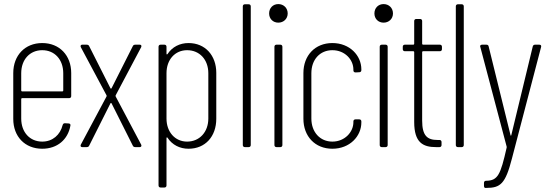

<svg xmlns="http://www.w3.org/2000/svg" viewBox="-20 -721 2694 941"><path d="M329 -250V-363C329 -449 272 -510 187 -510C102 -510 45 -449 45 -363V-138C45 -52 102 8 187 8C261 8 313 -37 325 -105C327 -112 322 -116 316 -116L298 -117C292 -117 289 -114 287 -108C275 -60 238 -27 187 -27C126 -27 84 -73 84 -140V-236C84 -238 86 -240 88 -240H319C325 -240 329 -244 329 -250ZM187 -475C248 -475 290 -429 290 -362V-277C290 -275 288 -273 286 -273H88C86 -273 84 -275 84 -277V-362C84 -429 126 -475 187 -475Z M383 0H405C410 0 415 -2 417 -7L521 -214C522 -217 526 -217 527 -214L631 -7C633 -2 638 0 643 0H665C670 0 673 -3 673 -7C673 -8 673 -10 672 -12L547 -248C546 -250 546 -252 547 -254L672 -490C675 -497 672 -502 665 -502H643C638 -502 633 -500 631 -495L527 -289C526 -286 522 -286 521 -289L417 -495C415 -500 410 -502 405 -502H383C378 -502 375 -499 375 -495C375 -494 375 -492 376 -490L502 -254C503 -252 503 -250 502 -248L376 -12C373 -5 376 0 383 0Z M904 -510C861 -510 824 -491 801 -456C798 -453 796 -454 796 -458V-492C796 -498 792 -502 786 -502H767C761 -502 757 -498 757 -492V188C757 194 761 198 767 198H786C792 198 796 194 796 188V-44C796 -48 799 -49 801 -46C824 -11 861 8 904 8C986 8 1040 -52 1040 -139V-364C1040 -449 986 -510 904 -510ZM1001 -362V-140C1001 -74 958 -27 897 -27C838 -27 796 -74 796 -140V-362C796 -429 838 -475 897 -475C958 -475 1001 -429 1001 -362Z M1180 0H1199C1205 0 1209 -4 1209 -10V-690C1209 -696 1205 -700 1199 -700H1180C1174 -700 1170 -696 1170 -690V-10C1170 -4 1174 0 1180 0Z M1344 -610C1370 -610 1390 -629 1390 -655C1390 -682 1370 -701 1344 -701C1318 -701 1299 -682 1299 -655C1299 -629 1318 -610 1344 -610ZM1335 0H1354C1360 0 1364 -4 1364 -10V-492C1364 -498 1360 -502 1354 -502H1335C1329 -502 1325 -498 1325 -492V-10C1325 -4 1329 0 1335 0Z M1609 8C1694 8 1751 -53 1751 -121V-126C1751 -132 1747 -136 1741 -136H1722C1716 -136 1712 -132 1712 -126V-122C1712 -74 1670 -27 1609 -27C1548 -27 1506 -74 1506 -140V-362C1506 -429 1548 -475 1609 -475C1670 -475 1712 -429 1712 -380V-376C1712 -370 1716 -366 1722 -366L1741 -367C1747 -367 1751 -371 1751 -377V-381C1751 -449 1694 -510 1609 -510C1524 -510 1467 -449 1467 -363V-139C1467 -53 1524 8 1609 8Z M1860 -610C1886 -610 1906 -629 1906 -655C1906 -682 1886 -701 1860 -701C1834 -701 1815 -682 1815 -655C1815 -629 1834 -610 1860 -610ZM1851 0H1870C1876 0 1880 -4 1880 -10V-492C1880 -498 1876 -502 1870 -502H1851C1845 -502 1841 -498 1841 -492V-10C1841 -4 1845 0 1851 0Z M2146 -480V-492C2146 -498 2142 -502 2136 -502H2053C2051 -502 2049 -504 2049 -506V-618C2049 -624 2045 -628 2039 -628H2020C2014 -628 2010 -624 2010 -618V-506C2010 -504 2008 -502 2006 -502H1964C1958 -502 1954 -498 1954 -492V-480C1954 -474 1958 -470 1964 -470H2006C2008 -470 2010 -468 2010 -466V-123C2010 -22 2053 0 2117 0H2134C2140 0 2144 -4 2144 -10V-25C2144 -31 2140 -35 2134 -35H2124C2074 -35 2049 -56 2049 -130V-466C2049 -468 2051 -470 2053 -470H2136C2142 -470 2146 -474 2146 -480Z M2224 0H2243C2249 0 2253 -4 2253 -10V-690C2253 -696 2249 -700 2243 -700H2224C2218 -700 2214 -696 2214 -690V-10C2214 -4 2218 0 2224 0Z M2358 200H2363C2433 200 2457 180 2489 56L2632 -491C2634 -498 2630 -502 2623 -502H2602C2596 -502 2592 -498 2591 -493L2486 -59C2485 -55 2483 -55 2482 -59L2375 -493C2374 -499 2370 -502 2364 -502H2343C2337 -502 2333 -499 2333 -494C2333 -493 2334 -492 2334 -491L2463 -3C2463 -1 2464 1 2463 3C2433 136 2420 164 2363 165H2362C2356 165 2352 169 2352 175V190C2352 196 2355 200 2358 200Z"/></svg>

Font: Barlow Condensed ExtraLight
Style: Regular
Weight: 275
Width: 3
Designer: Jeremy Tribby
Foundry: Tribby Type
Version: Version 1.422;hotconv 1.0.109;makeotfexe 2.5.65596